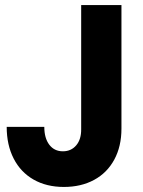

<svg xmlns="http://www.w3.org/2000/svg" viewBox="-20 -740 571 768"><path d="M6.8 -232.4H157.2Q157.2 -187.5 177.2 -161.1Q197.3 -134.8 231.4 -134.8Q264.6 -134.8 284.9 -158.7Q305.2 -182.6 304.7 -223.6V-719.7H465.8V-225.6Q465.8 -154.3 437 -101.3Q408.2 -48.3 356.2 -20.3Q304.2 7.8 235.4 7.8Q166 7.8 114.3 -21.7Q62.5 -51.3 34.7 -105.7Q6.8 -160.2 6.8 -232.4Z"/></svg>

Font: Reddit Sans Strawberry ExBold
Style: Regular
Weight: 800
Designer: Stephen Hutchings
Foundry: Reddit
Version: Version 1.013